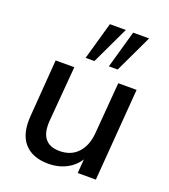

<svg xmlns="http://www.w3.org/2000/svg" viewBox="-142 -876 868 985"><g transform="rotate(20 292.5 -383.5)"><path d="M235 7Q147 7 102.5 -44.5Q58 -96 67 -197L90 -504H192L167 -203Q162 -138 187.5 -106Q213 -74 267 -74Q329 -74 366 -113.5Q403 -153 409 -221L432 -504H532L493 0H394L402 -105L415 -106Q393 -52 345 -22.5Q297 7 235 7ZM278 -569H230L288 -774H375ZM405 -569H357L415 -774H502Z"/></g></svg>

Font: Muli SemiBold
Style: Italic
Weight: 600
Italic angle: -4.541°
Designer: Vernon Adams
Foundry: Vernon Adams
Version: Version 2.100; ttfautohint (v1.8.1.43-b0c9)